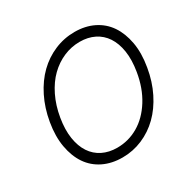

<svg xmlns="http://www.w3.org/2000/svg" viewBox="-163 -904 1084 1080"><g transform="rotate(-30 378.5 -363.5)"><path d="M707 -359.7Q693.2 -276.3 658.6 -207Q623.9 -137.8 575.3 -90.2Q526.6 -42.6 464.8 -16.3Q403.1 9.9 335.2 9.9Q265.6 9.9 211.1 -16.7Q156.6 -43.3 123 -92.7Q89.5 -142 77.1 -211.8Q64.6 -281.6 79.2 -367.5Q93.4 -451 128 -520.2Q162.6 -589.5 211.5 -637.1Q260.3 -684.7 322.3 -710.9Q384.2 -737.2 452.1 -737.2Q521 -737.2 575.3 -710.6Q629.6 -683.9 663.2 -634.6Q696.7 -585.2 709.3 -515.6Q721.9 -446 707 -359.7ZM643.5 -367.5Q655.5 -440.3 646.7 -497.5Q637.8 -554.7 611.7 -594.1Q585.6 -633.5 544.2 -654.1Q502.8 -674.7 449.9 -674.7Q395.2 -674.7 345 -653.1Q294.7 -631.4 253.9 -591.6Q213.1 -551.8 183.8 -492.2Q154.5 -432.5 142.4 -359.7Q130.3 -286.9 139.2 -229.8Q148.1 -172.6 174.2 -133.2Q200.3 -93.8 241.8 -73.2Q283.4 -52.6 336.6 -52.6Q410.2 -52.6 473.7 -89.7Q537.3 -126.8 582.6 -198.9Q627.8 -271 643.5 -367.5Z"/></g></svg>

Font: Karasuma Gothic
Style: Light Italic
Weight: 300
Italic angle: 9.39998°
Designer: Rasmus Andersson / Ryoko Nishizuka
Foundry: rsms
Version: Version 1.00